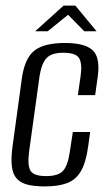

<svg xmlns="http://www.w3.org/2000/svg" viewBox="-20 -658 388 688"><path d="M141 10Q105 10 80 4Q55 -2 40.5 -17.5Q26 -33 22.5 -61.5Q19 -90 25 -134L59 -382Q70 -452 105 -478Q140 -504 213 -504Q284 -504 312 -478Q340 -452 330 -382L321 -317H259L269 -387Q275 -430 263.5 -449.5Q252 -469 207 -469Q164 -469 146.5 -449.5Q129 -430 122 -387L84 -113Q78 -65 89.5 -46Q101 -27 145 -27Q189 -27 206 -46Q223 -65 230 -113L241 -185H303L296 -134Q288 -75 269.5 -44Q251 -13 219.5 -1.5Q188 10 141 10ZM106 -546 208 -638H250L326 -546H282L224 -605L151 -546Z"/></svg>

Font: Alumni Sans
Style: Italic
Weight: 400
Italic angle: -8°
Version: Version 1.016